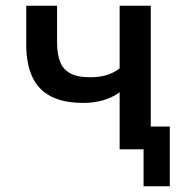

<svg xmlns="http://www.w3.org/2000/svg" viewBox="-20 -518 646 666"><path d="M478 128V0H398V-79H569V128ZM395 0V-198Q369 -179 337 -170Q305 -161 270 -161Q200 -161 156 -184Q112 -207 91.5 -252.5Q71 -298 71 -363V-498H178V-371Q178 -332 188 -305Q198 -278 223 -264Q248 -250 293 -250Q324 -250 349.5 -257.5Q375 -265 395 -281V-498H503V0Z"/></svg>

Font: Nunito Sans 7pt SemiCondensed SemiBold
Style: Regular
Weight: 600
Width: 4
Designer: Vernon Adams
Foundry: Vernon Adams
Version: Version 3.101;gftools[0.9.27]